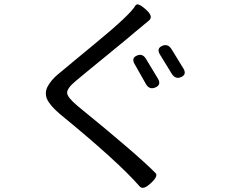

<svg xmlns="http://www.w3.org/2000/svg" viewBox="-20 -814 1040 887"><path d="M612 -557Q639 -569 655 -541L710 -450Q726 -422 698 -410Q670 -398 654 -426L602 -518Q586 -546 612 -557ZM773 -586 827 -498Q844 -470 817 -458Q790 -446 773 -474L719 -562Q702 -590 729 -602Q756 -614 773 -586ZM653 -771Q691 -738 668 -719L651 -705Q624 -683 604 -666Q585 -649 476 -560Q368 -472 329 -439Q290 -407 290 -385Q291 -364 339 -324Q612 -102 698 -15Q713 -1 677 32Q642 65 626 48Q527 -66 257 -287Q210 -327 197 -357Q185 -388 201 -416Q217 -445 247 -470Q278 -496 330 -539Q383 -583 416 -610Q583 -747 606 -789Q616 -804 653 -771Z"/></svg>

Font: Swei Gothic CJK TC Regular
Style: Regular
Weight: 400
Version: Version 2.129